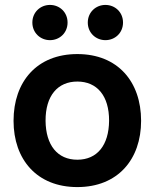

<svg xmlns="http://www.w3.org/2000/svg" viewBox="-20 -759 634 788"><path d="M297.4 8.8C463.4 8.8 559.1 -104.5 559.1 -263.2C559.1 -423.8 463.4 -537.1 297.4 -537.1C131.3 -537.1 35.6 -423.8 35.6 -263.2C35.6 -104.5 131.3 8.8 297.4 8.8ZM112.8 -666.5C112.8 -624 146 -594.2 185.1 -594.2C224.6 -594.2 257.3 -624 257.3 -666.5C257.3 -709 224.6 -738.8 185.1 -738.8C146 -738.8 112.8 -709 112.8 -666.5ZM167 -263.2C166.5 -366.2 216.8 -424.3 297.4 -424.3C377.9 -424.3 428.2 -366.2 427.7 -263.2C426.8 -163.1 378.9 -103.5 297.4 -103.5C215.8 -103.5 168 -163.1 167 -263.2ZM340.3 -666.5C340.3 -624 373.5 -594.2 412.6 -594.2C452.1 -594.2 484.9 -624 484.9 -666.5C484.9 -709 452.1 -738.8 412.6 -738.8C373.5 -738.8 340.3 -709 340.3 -666.5Z"/></svg>

Font: Wand UI Pro Bold
Style: Regular
Weight: 700
Designer: Andreas Faust
Version: Version 1.003;FEAKit 1.0